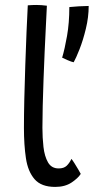

<svg xmlns="http://www.w3.org/2000/svg" viewBox="-20 -736 378 774"><path d="M305.5 -35Q295 -18 268.5 -0.2Q242 17.5 202.5 17.5Q146.5 17.5 119.5 -13.5Q92.5 -44.5 84.5 -98.2Q76.5 -152 76.5 -220.5Q76.5 -270.5 78 -337.2Q79.5 -404 82 -474.8Q84.5 -545.5 87 -608.5Q89.5 -671.5 92 -714.5Q111 -716 126 -716Q146.5 -716 169 -713Q167.5 -680 165 -631.8Q162.5 -583.5 160 -527.8Q157.5 -472 155.5 -415.5Q153.5 -359 152.2 -308.5Q151 -258 151 -221Q151 -181.5 155.2 -143.8Q159.5 -106 173.5 -81.5Q187.5 -57 216.5 -57Q237.5 -57 248.8 -67.8Q260 -78.5 268 -95.5Q272 -91 280.2 -78Q288.5 -65 296 -52Q303.5 -39 305.5 -35ZM337.5 -712Q337.5 -667 326.2 -620.5Q315 -574 300.5 -537.2Q286 -500.5 277 -485Q268.5 -486.5 252.5 -493.5Q236.5 -500.5 230.5 -503.5Q241 -538.5 250.2 -591Q259.5 -643.5 259.5 -707.5Q271.5 -709 297.2 -710.5Q323 -712 337.5 -712Z"/></svg>

Font: Grandstander Light
Style: Regular
Weight: 300
Designer: Tyler Finck
Foundry: Etcetera Type Co
Version: Version 1.200; ttfautohint (v1.8.3)